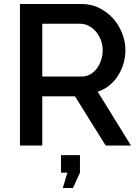

<svg xmlns="http://www.w3.org/2000/svg" viewBox="-20 -730 701 963"><path d="M295 213 318 136H286V48H381V136L346 213ZM80 0V-710H389Q437 -710 477.5 -690Q518 -670 547 -637.5Q576 -605 592.5 -563.5Q609 -522 609 -479Q609 -443 599 -410Q589 -377 571 -349Q553 -321 527 -300.5Q501 -280 470 -270L637 0H510L356 -247H192V0ZM192 -346H388Q412 -346 431.5 -356.5Q451 -367 465 -385.5Q479 -404 487 -428Q495 -452 495 -479Q495 -506 485.5 -530Q476 -554 460.5 -572Q445 -590 424.5 -600.5Q404 -611 382 -611H192Z"/></svg>

Font: Oxford Sans SemiBold
Style: Regular
Weight: 600
Designer: Matt McInerney, Pablo Impallari, Rodrigo Fuenzalida
Foundry: Matt McInerney, Pablo Impallari, Rodrigo Fuenzalida
Version: Version 3.000g; ttfautohint (v1.5) -l 8 -r 28 -G 28 -x 14 -D